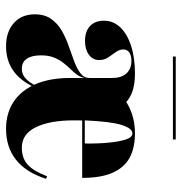

<svg xmlns="http://www.w3.org/2000/svg" viewBox="-2 -607 621 657"><g transform="rotate(90 308.5 -278.5)"><path d="M421 11.3Q366.9 11.3 327.8 -14.9Q288.7 -41.1 267.7 -90.3Q246.8 -139.5 246.8 -208.1Q246.8 -285.5 271.8 -334.3Q296.8 -383.1 339.9 -406.5Q383.1 -429.8 436.3 -429.8Q485.5 -429.8 519.4 -411.7Q553.2 -393.5 571 -353.6Q588.7 -313.7 588.7 -249.2H348.4L346.8 -258.1H471Q471.8 -303.2 468.1 -339.9Q464.5 -376.6 457.3 -398.8Q450 -421 436.3 -421Q419.4 -421 407.7 -384.7Q396 -348.4 391.9 -257.3L392.7 -255.6Q391.9 -247.6 391.9 -238.7Q391.9 -229.8 391.9 -220.2Q391.9 -138.7 415.3 -90.7Q438.7 -42.7 485.5 -42.7Q521.8 -42.7 544 -63.3Q566.1 -83.9 583.1 -129L591.9 -125.8Q570.2 -57.3 527 -23Q483.9 11.3 421 11.3ZM215.3 -42.7Q233.9 -42.7 248 -55.2Q262.1 -67.7 273.4 -91.1L246.8 -208.1V-258.1Q244.4 -244.4 236.3 -232.7Q228.2 -221 216.9 -209.7Q205.6 -198.4 194.8 -184.3Q183.9 -170.2 176.6 -152Q169.4 -133.9 169.4 -108.1Q169.4 -76.6 181 -59.7Q192.7 -42.7 215.3 -42.7ZM138.7 11.3Q88.7 11.3 58.9 -15.3Q29 -41.9 29 -87.1Q29 -121 44.8 -143.1Q60.5 -165.3 85.1 -179.4Q109.7 -193.5 137.9 -203.2Q166.1 -212.9 190.7 -222.2Q215.3 -231.5 231 -243.5Q246.8 -255.6 246.8 -274.2V-352.4Q246.8 -383.1 231.5 -400.4Q216.1 -417.7 187.9 -417.7Q170.2 -417.7 159.7 -410.5Q149.2 -403.2 149.2 -390.3Q149.2 -376.6 158.1 -364.5Q166.9 -352.4 176.2 -338.7Q185.5 -325 185.5 -307.3Q185.5 -285.5 167.3 -272.2Q149.2 -258.9 120.2 -258.9Q87.1 -258.9 69 -276.2Q50.8 -293.5 50.8 -323.4Q50.8 -355.6 73.4 -379.4Q96 -403.2 136.7 -416.5Q177.4 -429.8 231.5 -429.8Q280.6 -429.8 310.5 -413.3Q340.3 -396.8 353.6 -362.9Q366.9 -329 366.9 -276.6L279 -86.3Q255.6 -36.3 220.6 -12.5Q185.5 11.3 138.7 11.3ZM173.4 -559.7V-569.4H457.3V-559.7Z"/></g></svg>

Font: Playfair 144pt SemiCondensed Black
Style: Regular
Weight: 900
Width: 4
Designer: Claus Eggers Sørensen
Foundry: Claus Eggers Sørensen
Version: Version 2.203